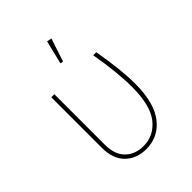

<svg xmlns="http://www.w3.org/2000/svg" viewBox="-210 -851 977 977"><g transform="rotate(-45 278.5 -362.5)"><path d="M415 -519H437Q464 -365 464 -266Q464 -128 410 -59Q356 10 269 10Q200 10 156.5 -32.5Q113 -75 113 -155V-519H135V-156Q135 -84 172.5 -47.5Q210 -11 270 -11Q344 -11 392.5 -71.5Q441 -132 441 -265Q441 -371 415 -519ZM325 -730 284 -605 268 -608 299 -735Z"/></g></svg>

Font: FiraSans
Style: Regular
Weight: 150
Designer: Carrois Corporate & Edenspiekermann AG
Foundry: Carrois Corporate GbR & Edenspiekermann AG
Version: Version 3.106;PS 003.106;hotconv 1.0.70;makeotf.lib2.5.58329